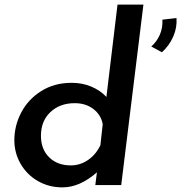

<svg xmlns="http://www.w3.org/2000/svg" viewBox="-20 -800 783 830"><path d="M600 -780 504 0H392L399 -55Q325 10 250 10Q191 10 143.5 -17.5Q96 -45 69 -92Q42 -139 42 -194Q42 -257 72 -314Q102 -371 158.5 -406.5Q215 -442 290 -442Q336 -442 375 -425.5Q414 -409 440 -381L488 -780ZM424 -263Q417 -303 384 -328.5Q351 -354 303 -354Q239 -354 198 -315.5Q157 -277 157 -213Q157 -155 192.5 -120Q228 -85 286 -85Q326 -85 360 -108Q394 -131 414 -172ZM634 -599Q658 -620 671 -650Q684 -680 682 -715L743 -722Q746 -681 729 -642Q712 -603 680 -574Z"/></svg>

Font: Josefin Sans SemiBold
Style: Italic
Weight: 600
Italic angle: -7°
Designer: Santiago Orozco
Foundry: Typemade
Version: Version 2.000